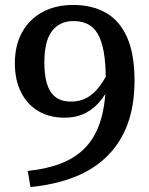

<svg xmlns="http://www.w3.org/2000/svg" viewBox="-20 -672 600 775"><path d="M92 18 103 83Q204 73 282 42Q360 11 414 -43Q468 -97 495.5 -172.5Q523 -248 523 -347Q523 -455 492.5 -522.5Q462 -590 406.5 -621Q351 -652 276 -652Q204 -652 151 -623Q98 -594 69 -541.5Q40 -489 40 -417Q40 -349 65 -299.5Q90 -250 135 -223.5Q180 -197 240 -197Q291 -197 328.5 -217.5Q366 -238 392 -273.5Q418 -309 434 -353L427 -402Q406 -356 383 -325Q360 -294 332 -278Q304 -262 267 -262Q226 -262 202.5 -281.5Q179 -301 169 -336Q159 -371 159 -418Q159 -460 166 -491.5Q173 -523 188 -544Q203 -565 225 -576Q247 -587 277 -587Q308 -587 332.5 -575.5Q357 -564 373.5 -537Q390 -510 398.5 -464Q407 -418 407 -348Q407 -255 387 -188.5Q367 -122 327 -79Q287 -36 228 -13Q169 10 92 18Z"/></svg>

Font: Roboto Serif SemiCondensed Medium
Style: Regular
Weight: 500
Width: 4
Designer: Greg Gazdowicz
Foundry: Commercial Type
Version: Version 1.007